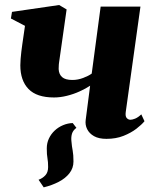

<svg xmlns="http://www.w3.org/2000/svg" viewBox="-20 -556 626 784"><path d="M277 -53.5 292 -34Q278 -23.5 274 -10.2Q270 3 271.5 19Q273.5 43 276.8 59.2Q280 75.5 280 103.5Q280 130.5 263.5 151.5Q247 172.5 219.2 186.8Q191.5 201 158.5 209L137.5 178Q154 172 165.2 159.8Q176.5 147.5 176.5 126Q176.5 104.5 173.8 90.2Q171 76 171 50Q171 28 179.8 9.5Q188.5 -9 203.5 -23Q218.5 -37 237.8 -45Q257 -53 277 -53.5ZM252 -517.5 221 -299.5Q220.5 -297 220.2 -292.2Q220 -287.5 219.8 -282.8Q219.5 -278 219.5 -274Q220.5 -252.5 233.8 -241Q247 -229.5 275.5 -229.5Q298 -229.5 319.8 -237.8Q341.5 -246 354.5 -255.5L391 -529H553.5L493.5 -99Q491 -81 497.5 -74Q504 -67 512.5 -67Q520 -67 531.5 -71.5Q543 -76 557 -89L570 -61Q558.5 -47 536.8 -30.2Q515 -13.5 484.2 -1.2Q453.5 11 414.5 11Q383.5 11 364 0Q344.5 -11 335.8 -28.8Q327 -46.5 330 -67L348 -206Q330 -194 305.2 -182.8Q280.5 -171.5 253.2 -164.8Q226 -158 200.5 -158Q130 -158 96.5 -192.5Q63 -227 63 -289.5Q63 -301 64.2 -315.8Q65.5 -330.5 67.2 -345.8Q69 -361 71 -374.5L82 -450.5L24.5 -480.5L29 -507.5L221.5 -535.5Z"/></svg>

Font: Merriweather 96pt Black
Style: Italic
Weight: 900
Italic angle: -7.8°
Version: Version 2.101